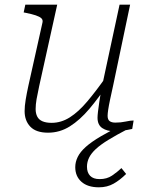

<svg xmlns="http://www.w3.org/2000/svg" viewBox="-20 -557 629 819"><path d="M147 -189Q140 -157 136 -134Q132 -111 132 -92Q132 -73 139 -59.5Q146 -46 161.5 -39.5Q177 -33 200 -33Q241 -33 278 -56.5Q315 -80 352.5 -124.5Q390 -169 433 -230L443 -203Q402 -141 361.5 -93Q321 -45 278 -18Q235 9 185 9Q134 9 109.5 -16.5Q85 -42 85 -83Q85 -104 89.5 -131.5Q94 -159 101 -191L161 -460Q164 -472 156.5 -479Q149 -486 132.5 -491.5Q116 -497 91 -502L81 -504L88 -537H224ZM463 -194Q455 -158 449.5 -132Q444 -106 441.5 -89Q439 -72 439 -63Q439 -47 447.5 -40.5Q456 -34 472 -34Q496 -34 516 -38.5Q536 -43 550 -43L544 -7Q534 -5 521.5 -2.5Q509 0 495 1.5Q481 3 468 3Q437 3 416.5 -10.5Q396 -24 396 -55Q396 -64 398 -81Q400 -98 403.5 -121.5Q407 -145 412 -175L413 -179L490 -537H535ZM511 -29 524 -6Q476 19 442.5 39.5Q409 60 389 78.5Q369 97 360 115.5Q351 134 351 154Q351 179 364.5 193Q378 207 405 207Q436 207 458 192Q480 177 498 160L518 185Q492 211 464.5 226.5Q437 242 402 242Q354 242 327.5 218.5Q301 195 301 156Q301 134 311.5 112.5Q322 91 346 69.5Q370 48 411 24Q452 0 511 -29Z"/></svg>

Font: Roboto Serif 20pt Thin
Style: Italic
Weight: 250
Italic angle: -10°
Version: Version 1.007